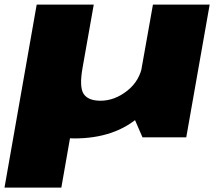

<svg xmlns="http://www.w3.org/2000/svg" viewBox="-80 -610 984 853"><path d="M-60 223.5H192.5L262.5 -175.5L83 -589.5ZM553 0H747.5L851.5 -589.5H599.5L511.5 -95.5ZM336.5 -589.5H83.5L31.5 -293Q6 -147.5 58.2 -71.2Q110.5 5 250 5Q432.5 5 543 -95.5Q653.5 -196 666 -267.5L553.5 -324Q541.5 -251 485.2 -206.8Q429 -162.5 366.5 -162.5Q311.5 -162.5 291.5 -193Q271.5 -223.5 287 -310Z"/></svg>

Font: Anybody Expanded Black
Style: Italic
Weight: 900
Width: 7
Italic angle: -10°
Version: Version 1.113;gftools[0.9.25]